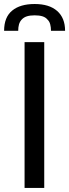

<svg xmlns="http://www.w3.org/2000/svg" viewBox="-29 -924 340 944"><path d="M188.5 0Q164.1 0 91.8 0Q91.8 -67.4 91.8 -268.6Q91.8 -380.9 91.8 -716.8Q116.2 -716.8 188.5 -716.8Q188.5 -537.1 188.5 0ZM141.6 -904.3Q212.9 -904.3 252 -870.1Q291 -835.9 291 -772.5Q267.6 -772.5 221.7 -772.5Q221.7 -790 217.8 -804.7Q213.9 -819.3 204.1 -828.1Q195.3 -838.9 179.7 -843.8Q164.1 -848.6 141.6 -848.6Q119.1 -848.6 103.5 -843.8Q87.9 -838.9 78.1 -828.1Q69.3 -819.3 64.5 -804.7Q60.5 -790 60.5 -772.5Q37.1 -772.5 -8.8 -772.5Q-8.8 -839.8 31.2 -872.1Q70.3 -904.3 141.6 -904.3Z"/></svg>

Font: Lato
Style: Regular
Weight: 400
Designer: Lukasz Dziedzic with Adam Twardoch and Botio Nikoltchev
Version: Version 2.015; 2015-08-06; http://www.latofonts.com/